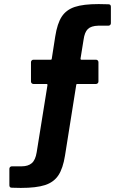

<svg xmlns="http://www.w3.org/2000/svg" viewBox="-20 -721 594 942"><path d="M390 -526 375 -433Q375 -428 379 -428H451Q456 -428 459.5 -424.5Q463 -421 463 -416V-321Q463 -316 459.5 -312.5Q456 -309 451 -309H360Q354 -309 354 -304L299 42Q289 105 266.5 139Q244 173 201 187Q158 201 82 201Q54 201 38 200Q26 200 26 188V107Q26 102 29.5 98.5Q33 95 38 95H86Q118 95 136 79.5Q154 64 160 26L213 -304Q213 -309 209 -309H144Q139 -309 135.5 -312.5Q132 -316 132 -321V-416Q132 -421 135.5 -424.5Q139 -428 144 -428H228Q234 -428 234 -433L251 -542Q261 -606 283 -639.5Q305 -673 347 -687Q389 -701 464 -701Q495 -701 512 -700Q524 -700 524 -688V-607Q524 -602 520.5 -598.5Q517 -595 512 -595H462Q427 -594 411 -578.5Q395 -563 390 -526Z"/></svg>

Font: UMi
Style: Bold
Weight: 700
Designer: Peter Middis
Foundry: We Are UMi
Version: Version 1.0